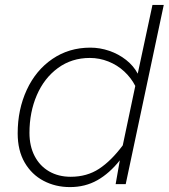

<svg xmlns="http://www.w3.org/2000/svg" viewBox="-20 -750 690 782"><path d="M541 -450 601 -730H647L492 0H451L468 -97Q426 -44 376.5 -16Q327 12 265 12Q206 12 157.5 -13.5Q109 -39 80.5 -88Q52 -137 52 -207Q52 -304 89 -384Q126 -464 193.5 -510Q261 -556 348 -556Q387 -556 425 -543Q463 -530 493.5 -506Q524 -482 541 -450ZM268 -30Q334 -30 383.5 -62.5Q433 -95 480 -158L531 -400Q514 -433 486 -459Q458 -485 421.5 -499.5Q385 -514 346 -514Q272 -514 216 -473Q160 -432 130 -362.5Q100 -293 100 -209Q100 -155 121 -114.5Q142 -74 180 -52Q218 -30 268 -30Z"/></svg>

Font: Azeret Mono Thin
Style: Italic
Weight: 100
Italic angle: -12°
Designer: Martin Vácha
Foundry: Displaay
Version: Version 1.000; Glyphs 3.0.3, build 3074